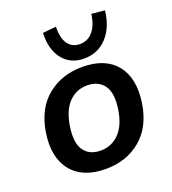

<svg xmlns="http://www.w3.org/2000/svg" viewBox="-138 -855 868 969"><g transform="rotate(-20 296.0 -370.5)"><path d="M266 10Q142 10 82.5 -64Q23 -138 43 -268Q63 -390 140.5 -452.5Q218 -515 327 -515Q451 -515 510 -441.5Q569 -368 549 -238Q530 -117 453 -53.5Q376 10 266 10ZM273 -86Q330 -86 371 -126.5Q412 -167 425 -248Q439 -336 409 -377.5Q379 -419 319 -419Q261 -419 221 -378.5Q181 -338 168 -258Q154 -170 183 -128Q212 -86 273 -86ZM353 -551Q280 -551 238.5 -603.5Q197 -656 201 -744L273 -751Q271 -691 293.5 -659Q316 -627 358 -627Q400 -627 427.5 -659Q455 -691 463 -751L534 -744Q524 -655 475.5 -603Q427 -551 353 -551Z"/></g></svg>

Font: Mulish
Style: Bold Italic
Weight: 700
Italic angle: -9°
Designer: Vernon Adams
Foundry: Vernon Adams
Version: Version 3.603; ttfautohint (v1.8.3)